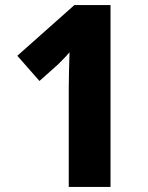

<svg xmlns="http://www.w3.org/2000/svg" viewBox="-20 -734 583 754"><path d="M414 0H250V-390Q250 -415 251 -455.5Q252 -496 253 -529Q245 -519 233 -506.5Q221 -494 209 -482L135 -416L48 -515L272 -714H414Z"/></svg>

Font: Noto Sans Arabic SemCond ExtBd
Style: Regular
Weight: 800
Width: 4
Designer: Monotype Design Team, Nadine Chahine, Nizar Qandah and Khaled Hosny
Foundry: Monotype Imaging Inc.
Version: Version 2.012; ttfautohint (v1.8.4.7-5d5b)